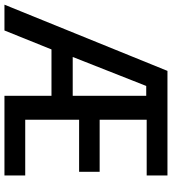

<svg xmlns="http://www.w3.org/2000/svg" viewBox="22 -778 754 841"><g transform="rotate(90 398.5 -357.0)"><path d="M746 0V-91H502V-327H730V-417H502V-623H746V-714H288L-2 0H111L194 -206H397V0ZM227 -299 354 -621H397V-299Z"/></g></svg>

Font: Noto Sans Myanmar UI SemiCondensed Medium
Style: Regular
Weight: 500
Width: 4
Designer: Monotype Design Team
Foundry: Monotype Imaging Inc.
Version: Version 2.103